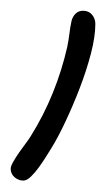

<svg xmlns="http://www.w3.org/2000/svg" viewBox="-104 -149 199 350"><path d="M47.4 -129.4Q57.6 -129.4 63.7 -122.3Q69.8 -115.2 69.8 -105.5Q69.8 -82.5 61.8 -51.5Q53.7 -20.5 41.5 11.2Q29.3 43 15.4 72.5Q1.5 102.1 -10.7 121.6Q-13.7 126.5 -19.8 136.2Q-25.9 146 -33 155.8Q-40 165.5 -47.6 172.9Q-55.2 180.2 -61.5 180.2Q-70.3 180.2 -77.4 174.1Q-84.5 168 -84.5 158.7Q-84.5 153.8 -79.8 145.8Q-75.2 137.7 -69.1 128.9Q-63 120.1 -56.9 112.1Q-50.8 104 -47.9 99.1Q-24.4 61.5 -7.8 20.5Q8.8 -20.5 18.6 -63.5Q21 -75.2 22.5 -87.4Q23.9 -99.6 26.4 -110.8Q28.3 -118.7 33.7 -124Q39.1 -129.4 47.4 -129.4Z"/></svg>

Font: Helvetia Verbundene
Style: Regular
Weight: 400
Designer: Peter Wiegel, original typeface by Carl Albert Fahrenwaldt 1901
Foundry: Peter Wiegel
Version: Version 2.000